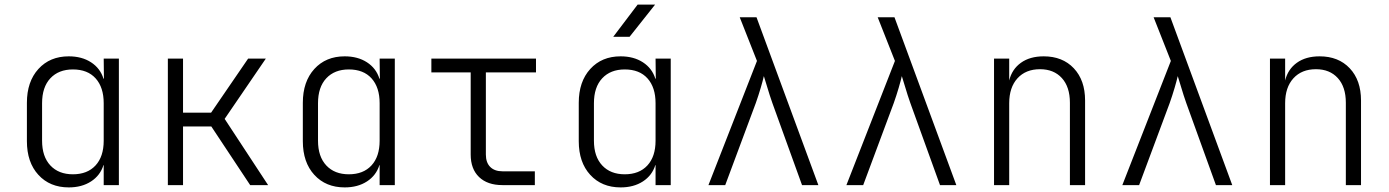

<svg xmlns="http://www.w3.org/2000/svg" viewBox="-20 -805 6040 835"><path d="M279 10Q197 10 147 -44.5Q97 -99 97 -191V-358Q97 -450 147 -505Q197 -560 279 -560Q336 -560 376 -534Q416 -508 430 -463H432L431 -550H497V0H431V-87H430Q416 -42 376 -16Q336 10 279 10ZM297 -47Q360 -47 395.5 -85.5Q431 -124 431 -193V-356Q431 -425 396 -464Q361 -503 297 -503Q235 -503 199 -464.5Q163 -426 163 -356V-193Q163 -124 199 -85.5Q235 -47 297 -47Z M710 0V-550H776V-315H898L1059 -550H1136L957 -288L1146 0H1068L899 -255H776V0Z M1479 10Q1397 10 1347 -44.5Q1297 -99 1297 -191V-358Q1297 -450 1347 -505Q1397 -560 1479 -560Q1536 -560 1576 -534Q1616 -508 1630 -463H1632L1631 -550H1697V0H1631V-87H1630Q1616 -42 1576 -16Q1536 10 1479 10ZM1497 -47Q1560 -47 1595.5 -85.5Q1631 -124 1631 -193V-356Q1631 -425 1596 -464Q1561 -503 1497 -503Q1435 -503 1399 -464.5Q1363 -426 1363 -356V-193Q1363 -124 1399 -85.5Q1435 -47 1497 -47Z M2165 0Q2100 0 2063.5 -35Q2027 -70 2027 -133V-490H1856V-550H2311V-490H2093V-133Q2093 -98 2112 -79Q2131 -60 2165 -60H2306V0Z M2647 -645 2753 -785H2829L2718 -645ZM2679 10Q2597 10 2547 -44.5Q2497 -99 2497 -191V-358Q2497 -450 2547 -505Q2597 -560 2679 -560Q2736 -560 2776 -534Q2816 -508 2830 -463H2832L2831 -550H2897V0H2831V-87H2830Q2816 -42 2776 -16Q2736 10 2679 10ZM2697 -47Q2760 -47 2795.5 -85.5Q2831 -124 2831 -193V-356Q2831 -425 2796 -464Q2761 -503 2697 -503Q2635 -503 2599 -464.5Q2563 -426 2563 -356V-193Q2563 -124 2599 -85.5Q2635 -47 2697 -47Z M3061 0 3272 -540 3197 -730H3270L3539 0H3468L3339 -357Q3327 -391 3317.5 -423.5Q3308 -456 3302 -474Q3298 -456 3288.5 -423.5Q3279 -391 3267 -357L3134 0Z M3661 0 3872 -540 3797 -730H3870L4139 0H4068L3939 -357Q3927 -391 3917.5 -423.5Q3908 -456 3902 -474Q3898 -456 3888.5 -423.5Q3879 -391 3867 -357L3734 0Z M4303 0V-550H4369V-455Q4381 -504 4420 -532Q4459 -560 4519 -560Q4601 -560 4650 -508Q4699 -456 4699 -368V0H4633V-358Q4633 -427 4598 -465.5Q4563 -504 4503 -504Q4441 -504 4405 -464.5Q4369 -425 4369 -356V0Z M4861 0 5072 -540 4997 -730H5070L5339 0H5268L5139 -357Q5127 -391 5117.5 -423.5Q5108 -456 5102 -474Q5098 -456 5088.5 -423.5Q5079 -391 5067 -357L4934 0Z M5503 0V-550H5569V-455Q5581 -504 5620 -532Q5659 -560 5719 -560Q5801 -560 5850 -508Q5899 -456 5899 -368V0H5833V-358Q5833 -427 5798 -465.5Q5763 -504 5703 -504Q5641 -504 5605 -464.5Q5569 -425 5569 -356V0Z"/></svg>

Font: JetBrains Mono NL ExtraLight
Style: Regular
Weight: 200
Designer: Philipp Nurullin, Konstantin Bulenkov
Foundry: JetBrains
Version: Version 2.304; ttfautohint (v1.8.4.7-5d5b)